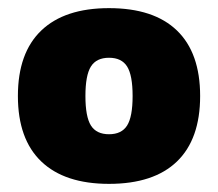

<svg xmlns="http://www.w3.org/2000/svg" viewBox="-20 -758 536 472"><path d="M248 -306Q139 -306 81.5 -361Q24 -416 24 -522Q24 -628 81.5 -683Q139 -738 248 -738Q358 -738 415 -683Q472 -628 472 -522Q472 -416 415 -361Q358 -306 248 -306ZM248 -428Q279 -428 292.5 -449.5Q306 -471 306 -522Q306 -573 292.5 -594.5Q279 -616 248 -616Q217 -616 203.5 -594.5Q190 -573 190 -522Q190 -471 203.5 -449.5Q217 -428 248 -428Z"/></svg>

Font: M PLUS 1 Thin Black
Style: Regular
Weight: 900
Version: Version 1.001